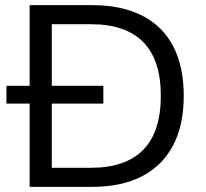

<svg xmlns="http://www.w3.org/2000/svg" viewBox="-20 -725 801 745"><path d="M95 0V-705H338Q452 -705 531.5 -664.5Q611 -624 652 -545.5Q693 -467 693 -353Q693 -239 651.5 -160.5Q610 -82 531 -41Q452 0 338 0ZM181 -74H333Q467 -74 535.5 -143.5Q604 -213 604 -353Q604 -493 535.5 -562Q467 -631 333 -631H181ZM5 -323V-392H381V-323Z"/></svg>

Font: Nunito Sans 10pt
Style: Regular
Weight: 400
Designer: Vernon Adams
Foundry: Vernon Adams
Version: Version 3.101;gftools[0.9.27]